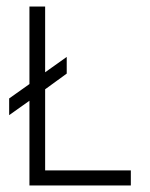

<svg xmlns="http://www.w3.org/2000/svg" viewBox="-20 -567 460 587"><path d="M380 -46V0H70V-259L8 -215V-266L70 -310V-547H118V-346L184 -393V-342L118 -294V-46Z"/></svg>

Font: Bhavuka
Style: Regular
Weight: 400
Version: 2.94.0; ttfautohint (v1.2) -l 7 -r 28 -G 50 -x 13 -D deva -f